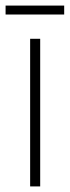

<svg xmlns="http://www.w3.org/2000/svg" viewBox="-38 -668 250 688"><path d="M106 0H70V-529H106ZM192 -648V-616H-18V-648Z"/></svg>

Font: Noto Sans Lao Looped ExtraCondensed ExtraLight
Style: Regular
Weight: 200
Width: 2
Designer: Mark Frömberg, Ben Mitchell
Foundry: The Fontpad Ltd
Version: Version 1.002; ttfautohint (v1.8.4.7-5d5b)